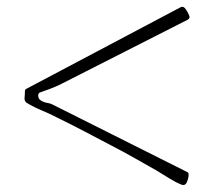

<svg xmlns="http://www.w3.org/2000/svg" viewBox="-20 -646 655 563"><path d="M92 -367Q92 -358 96.5 -354Q101 -350 107 -347.5Q113 -345 120 -344Q127 -343 133 -340L528 -142Q532 -140 532.5 -138.5Q533 -137 533 -133Q533 -124 528 -112Q523 -100 511 -105Q492 -113 474 -124.5Q456 -136 439 -146Q407 -164 374.5 -182.5Q342 -201 309 -218Q269 -239 229 -260Q189 -281 148 -301Q127 -312 103 -322Q79 -332 59 -344Q51 -349 52 -359Q53 -369 53 -377Q53 -382 54.5 -383.5Q56 -385 60 -387L510 -625Q518 -629 525 -618.5Q532 -608 534 -602Q539 -593 530 -588L160 -400Q144 -392 128 -386Q112 -380 95 -374L92 -369Z"/></svg>

Font: SoukouMincho
Style: Regular
Weight: 400
Designer: Dr. Ken Lunde (project architect, glyph set definition & overall production); Masataka HATTORI  (production & ideograph 
Foundry: Adobe Systems Incorporated
Version: Version 1.00